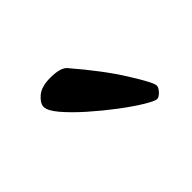

<svg xmlns="http://www.w3.org/2000/svg" viewBox="-50 -761 341 341"><g transform="rotate(-45 120.5 -590.5)"><path d="M193.4 -509.8Q188.5 -509.8 171.4 -520Q154.3 -530.3 132.3 -546.9Q110.4 -563.5 89.4 -582Q68.4 -600.6 54.7 -616.7Q41 -632.8 41 -642.6Q41 -651.4 52.2 -661.1Q63.5 -670.9 85.9 -670.9Q110.4 -670.9 119.1 -662.1Q161.1 -613.3 185.5 -574.2Q210 -535.2 210 -527.3Q210 -522.5 204.1 -516.1Q198.2 -509.8 193.4 -509.8Z"/></g></svg>

Font: Crimson Text Bold
Style: Bold
Weight: 700
Designer: Sebastian Kosch
Foundry: Sebastian Kosch
Version: Version 1.10 July 1, 2025